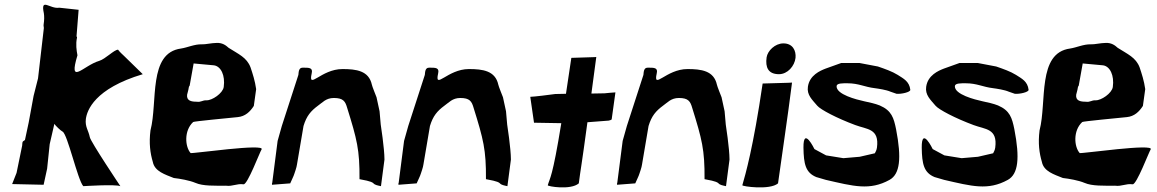

<svg xmlns="http://www.w3.org/2000/svg" viewBox="-20 -798 4959 823"><path d="M32 -9 167 -6 182 -75 193 -180 213 -267C218 -259 240 -238 248 -234C269 -225 313 -26 337 0C337 0 475 -9 496 0C496 0 368 -191 365 -210C359 -240 344 -254 348 -288C353 -325 385 -418 592 -480L512 -558C506 -564 494 -574 486 -585C469 -585 432 -545 405 -537C337 -517 272 -428 312 -561C308 -582 304 -609 310 -636C311 -640 310 -639 308 -642L317 -756L234 -765C194 -758 153 -811 168 -741C170 -728 170 -712 167 -693C166 -686 168 -684 168 -678L143 -462L124 -387L103 -273L87 -198C82 -193 77 -194 76 -186L75 -174L51 -57Z M625 -239C618 -184 624 -141 635 -104C643 -63 688 -50 725 -35C751 -32 792 -25 818 -14C850 0 900 -2 948 -2C978 2 994 -12 1024 -8C1041 -6 1094 -147 1101 -157C1122 -185 801 -138 797 -142C773 -169 768 -238 808 -275C811 -278 960 -292 999 -296C1031 -299 1052 -319 1068 -344L1078 -416C1073 -452 1063 -482 1054 -509C1038 -552 1002 -566 960 -593C948 -604 933 -615 909 -614C887 -614 860 -607 845 -608C814 -609 783 -594 756 -590C614 -571 657 -361 625 -239ZM782 -392C783 -398 788 -412 789 -422C790 -428 790 -426 793 -431L810 -526L897 -518C927 -514 946 -475 939 -425C935 -398 889 -367 865 -368C848 -369 842 -359 823 -362C800 -362 779 -366 782 -392Z M1146 -6 1224 -12C1228 -22 1239 -43 1242 -54C1242 -54 1252 -82 1253 -93C1268 -186 1264 -153 1281 -258C1294 -301 1312 -322 1343 -345C1362 -358 1377 -378 1411 -378C1451 -378 1460 -364 1468 -336C1510 -201 1522 -156 1521 -30C1534 -27 1572 -22 1581 -12C1587 -5 1599 -3 1613 0L1628 -114C1628 -162 1612 -264 1612 -264L1607 -321L1594 -381C1594 -381 1574 -431 1574 -435C1561 -495 1507 -502 1448 -502C1356 -502 1300 -411 1316 -483C1322 -508 1306 -508 1278 -508C1269 -508 1262 -504 1260 -487L1259 -477L1188 -258L1170 -194L1147 -15C1146 -12 1145 -9 1146 -6Z M1688 -6 1766 -12C1770 -22 1781 -43 1784 -54C1784 -54 1794 -82 1795 -93C1810 -186 1806 -153 1823 -258C1836 -301 1854 -322 1885 -345C1904 -358 1919 -378 1953 -378C1993 -378 2002 -364 2010 -336C2052 -201 2064 -156 2063 -30C2076 -27 2114 -22 2123 -12C2129 -5 2141 -3 2155 0L2170 -114C2170 -162 2154 -264 2154 -264L2149 -321L2136 -381C2136 -381 2116 -431 2116 -435C2103 -495 2049 -502 1990 -502C1898 -502 1842 -411 1858 -483C1864 -508 1848 -508 1820 -508C1811 -508 1804 -504 1802 -487L1801 -477L1730 -258L1712 -194L1689 -15C1688 -12 1687 -9 1688 -6Z M2253 -383 2269 -272 2386 -270C2348 -35 2337 -36 2328 -4C2326 1 2426 18 2461 -12C2470 -82 2471 -74 2498 -274L2589 -281C2591 -282 2601 -283 2602 -287L2618 -402C2618 -402 2575 -399 2571 -398L2515 -397L2536 -554C2536 -554 2551 -553 2429 -550C2422 -503 2414 -451 2406 -396L2360 -395C2339 -392 2267 -383 2253 -383Z M2625 -6 2703 -12C2707 -22 2718 -43 2721 -54C2721 -54 2731 -82 2732 -93C2747 -186 2743 -153 2760 -258C2773 -301 2791 -322 2822 -345C2841 -358 2856 -378 2890 -378C2930 -378 2939 -364 2947 -336C2989 -201 3001 -156 3000 -30C3013 -27 3051 -22 3060 -12C3066 -5 3078 -3 3092 0L3107 -114C3107 -162 3091 -264 3091 -264L3086 -321L3073 -381C3073 -381 3053 -431 3053 -435C3040 -495 2986 -502 2927 -502C2835 -502 2779 -411 2795 -483C2801 -508 2785 -508 2757 -508C2748 -508 2741 -504 2739 -487L2738 -477L2667 -258L2649 -194L2626 -15C2625 -12 2624 -9 2625 -6Z M3162 -4C3160 1 3280 18 3315 -12C3330 -123 3357 -299 3375 -444C3375 -444 3371 -443 3249 -440C3209 -166 3175 -49 3162 -4ZM3266 -552C3260 -509 3273 -480 3319 -480C3356 -480 3386 -515 3390 -550C3393 -581 3378 -612 3338 -612C3302 -612 3270 -580 3266 -552Z M3443 -426C3438 -391 3461 -371 3483 -345C3497 -328 3568 -291 3646 -262C3696 -243 3750 -248 3739 -165C3737 -152 3733 -148 3730 -141L3665 -126L3595 -120L3521 -132L3471 -159C3471 -159 3423 -259 3424 -165C3425 -95 3433 -58 3479 -39C3481 -38 3520 -27 3520 -27C3638 0 3708 20 3793 -27C3838 -52 3845 -120 3821 -244C3811 -293 3802 -324 3751 -346C3731 -354 3707 -359 3684 -364C3652 -371 3564 -393 3566 -429C3567 -442 3593 -441 3613 -441C3661 -441 3686 -425 3730 -420C3745 -418 3779 -413 3797 -405L3823 -396C3843 -394 3883 -403 3882 -413C3878 -449 3853 -461 3828 -477C3804 -492 3772 -503 3743 -513L3664 -528H3586L3519 -504C3496 -495 3450 -476 3443 -426Z M3950 -426C3945 -391 3968 -371 3990 -345C4004 -328 4075 -291 4153 -262C4203 -243 4257 -248 4246 -165C4244 -152 4240 -148 4237 -141L4172 -126L4102 -120L4028 -132L3978 -159C3978 -159 3930 -259 3931 -165C3932 -95 3940 -58 3986 -39C3988 -38 4027 -27 4027 -27C4145 0 4215 20 4300 -27C4345 -52 4352 -120 4328 -244C4318 -293 4309 -324 4258 -346C4238 -354 4214 -359 4191 -364C4159 -371 4071 -393 4073 -429C4074 -442 4100 -441 4120 -441C4168 -441 4193 -425 4237 -420C4252 -418 4286 -413 4304 -405L4330 -396C4350 -394 4390 -403 4389 -413C4385 -449 4360 -461 4335 -477C4311 -492 4279 -503 4250 -513L4171 -528H4093L4026 -504C4003 -495 3957 -476 3950 -426Z M4436 -239C4429 -184 4435 -141 4446 -104C4454 -63 4499 -50 4536 -35C4562 -32 4603 -25 4629 -14C4661 0 4711 -2 4759 -2C4789 2 4805 -12 4835 -8C4852 -6 4905 -147 4912 -157C4933 -185 4612 -138 4608 -142C4584 -169 4579 -238 4619 -275C4622 -278 4771 -292 4810 -296C4842 -299 4863 -319 4879 -344L4889 -416C4884 -452 4874 -482 4865 -509C4849 -552 4813 -566 4771 -593C4759 -604 4744 -615 4720 -614C4698 -614 4671 -607 4656 -608C4625 -609 4594 -594 4567 -590C4425 -571 4468 -361 4436 -239ZM4593 -392C4594 -398 4599 -412 4600 -422C4601 -428 4601 -426 4604 -431L4621 -526L4708 -518C4738 -514 4757 -475 4750 -425C4746 -398 4700 -367 4676 -368C4659 -369 4653 -359 4634 -362C4611 -362 4590 -366 4593 -392Z"/></svg>

Font: Yuck
Style: It
Weight: 400
Version: Version Bleh